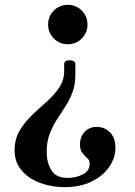

<svg xmlns="http://www.w3.org/2000/svg" viewBox="-20 -505 555 790"><path d="M267 -257Q290 -257 290 -241V-196Q290 -156 278 -124.5Q266 -93 248.5 -66Q231 -39 213.5 -12Q196 15 184 47Q172 79 172 121Q172 163 191 195Q210 227 258 227Q293 227 321 212.5Q349 198 349 168Q349 154 339 145.5Q329 137 319 124.5Q309 112 309 88Q309 59 328 38Q347 17 378 17Q410 17 432.5 39.5Q455 62 455 103Q455 144 429.5 181.5Q404 219 357 242Q310 265 245 265Q193 265 146 248Q99 231 69.5 197Q40 163 40 113Q40 68 60.5 33Q81 -2 111.5 -31Q142 -60 172.5 -87Q203 -114 223.5 -144.5Q244 -175 244 -212V-241Q244 -257 267 -257ZM259 -485Q293 -485 316.5 -461.5Q340 -438 340 -404Q340 -370 316.5 -346.5Q293 -323 259 -323Q225 -323 201.5 -346.5Q178 -370 178 -404Q178 -438 201.5 -461.5Q225 -485 259 -485Z"/></svg>

Font: Zen Antique
Style: Regular
Weight: 400
Designer: Yoshimichi Ohira
Foundry: Positype
Version: Version 1.001